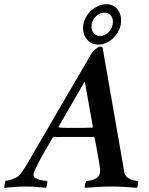

<svg xmlns="http://www.w3.org/2000/svg" viewBox="-80 -888 710 913"><path d="M323 -501 197 -283H198Q199 -282 201 -282Q206 -281 216 -280.5Q226 -280 237.5 -280Q249 -280 259.5 -280Q270 -280 277 -280Q295 -280 316.5 -280Q338 -280 357 -281Q358 -281 358.5 -281.5Q359 -282 360 -282Q361 -282 362 -283ZM354 -632Q361 -643 374.5 -654.5Q388 -666 395 -666Q406 -666 408 -661L499 -139Q504 -114 506.5 -96.5Q509 -79 511 -68Q514 -54 523.5 -46Q533 -38 543.5 -34Q554 -30 563.5 -29Q573 -28 576 -28Q578 -23 575.5 -10Q573 3 571 5Q543 3 513.5 1Q484 -1 453 -1Q420 -1 386.5 1Q353 3 324 5Q323 4 323 -1.5Q323 -7 324.5 -12.5Q326 -18 328 -22.5Q330 -27 332 -28Q349 -28 365.5 -34.5Q382 -41 390 -52Q397 -65 396 -82Q396 -87 392 -111.5Q388 -136 383 -163Q377 -195 370 -234Q369 -235 368 -235Q367 -236 364 -236Q353 -237 338.5 -237Q324 -237 316 -237H274Q251 -237 224.5 -237Q198 -237 178 -236Q176 -236 173.5 -235.5Q171 -235 170 -233Q165 -224 157 -210Q149 -196 140.5 -181.5Q132 -167 124 -153Q116 -139 111 -130Q99 -107 89 -86Q79 -65 79 -56Q79 -47 88 -41.5Q97 -36 108.5 -33Q120 -30 130.5 -29Q141 -28 144 -28Q145 -27 145 -22Q145 -17 144 -11.5Q143 -6 141.5 -1Q140 4 138 5Q112 3 92.5 1Q73 -1 42 -1Q26 -1 13.5 -0.5Q1 0 -10.5 1Q-22 2 -33.5 3Q-45 4 -59 5Q-60 4 -59.5 -0.5Q-59 -5 -58 -10.5Q-57 -16 -56 -21Q-55 -26 -54 -28Q-50 -28 -41 -30Q-32 -32 -21.5 -36Q-11 -40 -1.5 -44.5Q8 -49 12 -55Q29 -75 40 -93.5Q51 -112 65 -136ZM417 -828Q394 -828 374.5 -809Q355 -790 355 -761Q355 -742 366.5 -729.5Q378 -717 396 -717Q419 -717 438 -736.5Q457 -756 457 -785Q457 -803 446 -815.5Q435 -828 417 -828ZM315 -754Q315 -778 325 -799Q335 -820 350.5 -835Q366 -850 386 -859Q406 -868 425 -868Q457 -868 476.5 -846Q496 -824 496 -792Q496 -768 486.5 -747Q477 -726 461.5 -710Q446 -694 427 -685Q408 -676 388 -676Q356 -676 335.5 -698.5Q315 -721 315 -754Z"/></svg>

Font: Vermiglione SemiBold
Style: Italic
Weight: 600
Italic angle: -11°
Version: Version 1.000